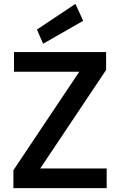

<svg xmlns="http://www.w3.org/2000/svg" viewBox="-20 -968 618 988"><path d="M49 0V-92L388 -599H52V-700H526V-608L187 -101H529V0ZM202 -743 170 -816 368 -948 408 -861Z"/></svg>

Font: DM Sans 11pt SemiBold
Style: Regular
Weight: 600
Version: Version 4.004;gftools[0.9.30]